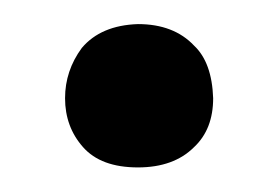

<svg xmlns="http://www.w3.org/2000/svg" viewBox="-20 -133 227 157"><path d="M33.2 -52.7Q33.2 -75.2 46.9 -93.8Q62.5 -112.3 92.8 -113.3Q122.1 -113.3 138.7 -95.7Q153.3 -82 154.3 -52.7Q154.3 -27.3 138.7 -12.7Q122.1 3.9 92.8 3.9Q62.5 3.9 47.9 -12.7Q33.2 -29.3 33.2 -52.7Z"/></svg>

Font: RobotoJAA
Style: Medium
Weight: 500
Version: Version 2.05; 2016-11-05